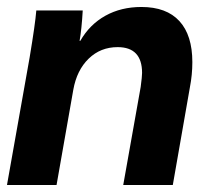

<svg xmlns="http://www.w3.org/2000/svg" viewBox="-21 -530 609 550"><path d="M64 -366Q80 -462 83 -500H216Q213 -447 207 -413H209Q236 -460 281 -485Q326 -510 384 -510Q456 -510 493 -469.5Q530 -429 530 -352Q530 -316 523 -280L474 0H332L382 -281Q386 -311 386 -321Q386 -395 316 -395Q267 -395 233 -362Q199 -329 189 -273L141 0H-1Z"/></svg>

Font: Sarabun ExtraBold
Style: Italic
Weight: 800
Italic angle: -10°
Designer: Suppakit Chalermlarp | Katatrad Co.,Ltd.
Foundry: Cadson Demak Co.,Ltd.
Version: Version 1.000; ttfautohint (v1.6)